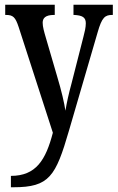

<svg xmlns="http://www.w3.org/2000/svg" viewBox="-20 -556 496 810"><path d="M26 186V234H37C188 234 215 188 271 -5L392 -420C410 -483 423 -493 454 -493H456V-536H290V-493H293C326 -491 342 -484 342 -458C342 -440 337 -420 332 -401L282 -205C270 -161 262 -125 256 -89C251 -122 240 -171 221 -234L174 -395C166 -422 160 -443 160 -460C160 -479 171 -493 208 -493H211V-536H2V-493H5C35 -493 45 -484 59 -441L203 4C173 119 132 186 26 186Z"/></svg>

Font: Noto Serif Bengali ExtraCondensed Medium
Style: Regular
Weight: 500
Width: 2
Designer: Juan Bruce, Universal Thirst, Indian Type Foundry and the Monotype Design Team.
Foundry: Monotype Imaging Inc.
Version: Version 2.003